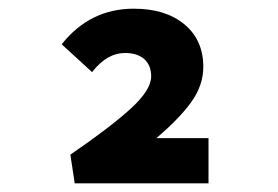

<svg xmlns="http://www.w3.org/2000/svg" viewBox="-20 -790 640 442"><path d="M152 -368 142 -434Q234 -497 281 -540Q328 -583 328 -614Q328 -640 312 -654Q296 -668 268 -668Q226 -668 192 -624L122 -688Q187 -770 288 -770Q361 -770 404.5 -734Q448 -698 448 -636Q448 -594 421 -556Q394 -518 340 -472H460V-368Z"/></svg>

Font: TypoPRO Source Code Pro
Style: Regular
Weight: 900
Monospace: yes
Designer: Paul D. Hunt, Teo Tuominen
Foundry: Adobe Systems Incorporated
Version: Version 2.010;PS 1.0;hotconv 1.0.84;makeotf.lib2.5.63406